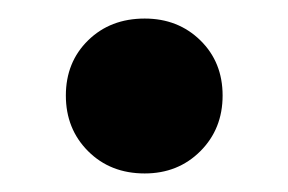

<svg xmlns="http://www.w3.org/2000/svg" viewBox="-20 -174 311 207"><path d="M136 13Q99 13 75 -11Q51 -35 51 -71Q51 -107 75 -130.5Q99 -154 136 -154Q172 -154 196 -130.5Q220 -107 220 -71Q220 -35 196 -11Q172 13 136 13Z"/></svg>

Font: Wix Madefor Text
Style: Bold
Weight: 700
Designer: Dalton Maag Ltd
Foundry: Dalton Maag Ltd
Version: Version 3.100